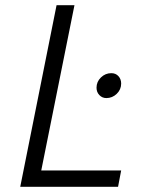

<svg xmlns="http://www.w3.org/2000/svg" viewBox="-20 -720 553 740"><path d="M139 -63H447L435 0H58L198 -700H267ZM447 -398Q447 -375 430 -358.5Q413 -342 390 -342Q374 -342 363 -353.5Q352 -365 352 -382Q352 -405 369 -421.5Q386 -438 409 -438Q426 -438 436.5 -426.5Q447 -415 447 -398Z"/></svg>

Font: Gontserrat Light
Style: Italic
Weight: 300
Italic angle: -11.3°
Designer: Julieta Ulanovsky
Foundry: Julieta Ulanovsky
Version: Version 6.001